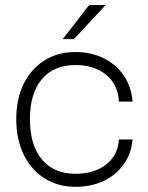

<svg xmlns="http://www.w3.org/2000/svg" viewBox="-20 -710 570 738"><path d="M386 -690.5H322.5L221 -559.5H264ZM42.5 -252Q42.5 -174 71.2 -115.5Q100 -57 151.2 -24.5Q202.5 8 270 8Q331 8 378.5 -14.5Q426 -37 455.2 -77.8Q484.5 -118.5 489.5 -174H437Q433.5 -113.5 388 -77.8Q342.5 -42 270 -42Q187 -42 141 -97.2Q95 -152.5 95 -252Q95 -351 140.8 -405.5Q186.5 -460 270 -460Q343 -460 388.5 -422Q434 -384 437 -319.5H489.5Q485 -376.5 456 -419.2Q427 -462 379 -486Q331 -510 270 -510Q202.5 -510 151.2 -478Q100 -446 71.2 -388Q42.5 -330 42.5 -252Z"/></svg>

Font: Overused Grotesk Light
Style: Regular
Weight: 300
Designer: RandomMaerks
Version: Version 0.005